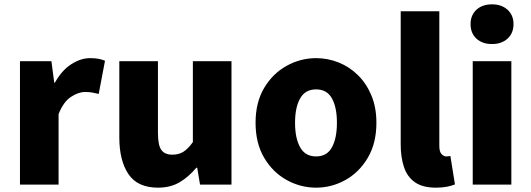

<svg xmlns="http://www.w3.org/2000/svg" viewBox="-20 -851 2448 885"><path d="M72 0V-569H217L230 -470H233Q265 -527 308.5 -555Q352 -583 395 -583Q421 -583 436.5 -579.5Q452 -576 464 -571L435 -418Q419 -422 405 -424.5Q391 -427 372 -427Q341 -427 306.5 -404Q272 -381 250 -325V0Z M708 14Q614 14 572 -48.5Q530 -111 530 -217V-569H708V-239Q708 -181 724 -159.5Q740 -138 774 -138Q804 -138 825.5 -151.5Q847 -165 869 -196V-569H1047V0H902L889 -78H885Q850 -36 808 -11Q766 14 708 14Z M1437 14Q1365 14 1301 -21.5Q1237 -57 1197.5 -124Q1158 -191 1158 -285Q1158 -379 1197.5 -445.5Q1237 -512 1301 -547.5Q1365 -583 1437 -583Q1491 -583 1541 -563Q1591 -543 1630 -504.5Q1669 -466 1692 -411Q1715 -356 1715 -285Q1715 -191 1675.5 -124Q1636 -57 1572.5 -21.5Q1509 14 1437 14ZM1437 -130Q1487 -130 1510 -172Q1533 -214 1533 -285Q1533 -356 1510 -397.5Q1487 -439 1437 -439Q1387 -439 1363.5 -397.5Q1340 -356 1340 -285Q1340 -214 1363.5 -172Q1387 -130 1437 -130Z M1989 14Q1928 14 1892.5 -11Q1857 -36 1842 -81Q1827 -126 1827 -185V-799H2005V-179Q2005 -151 2015.5 -140.5Q2026 -130 2036 -130Q2041 -130 2045 -130.5Q2049 -131 2056 -132L2077 -1Q2063 5 2041 9.5Q2019 14 1989 14Z M2159 0V-569H2337V0ZM2248 -648Q2203 -648 2176 -673Q2149 -698 2149 -740Q2149 -781 2176 -806Q2203 -831 2248 -831Q2292 -831 2319.5 -806Q2347 -781 2347 -740Q2347 -698 2319.5 -673Q2292 -648 2248 -648Z"/></svg>

Font: Source Han Sans CN Heavy
Style: Regular
Weight: 900
Designer: Ryoko NISHIZUKA 西塚涼子 (kana, bopomofo & ideographs); Paul D. Hunt (Latin, Greek & Cyrillic); Sandoll Communications 산돌커뮤니
Foundry: Adobe
Version: Version 2.000;hotconv 1.0.107;makeotfexe 2.5.65593